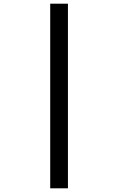

<svg xmlns="http://www.w3.org/2000/svg" viewBox="-20 -770 640 1040"><path d="M252 250V-750H348V250Z"/></svg>

Font: Source Code Pro ExtraLight SemiBold
Style: Italic
Weight: 600
Italic angle: -11°
Monospace: yes
Version: Version 1.016;hotconv 1.0.116;makeotfexe 2.5.65601